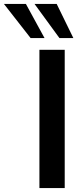

<svg xmlns="http://www.w3.org/2000/svg" viewBox="-123 -959 427 979"><path d="M78 0V-705H207V0ZM180 -765 53 -939H166L251 -765ZM33 -765 -103 -939H9L104 -765Z"/></svg>

Font: MulishBold
Style: Bold
Weight: 700
Designer: Vernon Adams
Foundry: Vernon Adams
Version: Version 3.602; ttfautohint (v1.8.3)